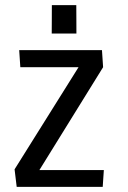

<svg xmlns="http://www.w3.org/2000/svg" viewBox="-20 -732 500 752"><path d="M37.1 0ZM382.3 0H45.4L37.1 -68.8L287.6 -468.8H59.6L55.2 -535.6H379.4L383.8 -468.8L134.3 -65.9H386.7ZM182.6 -600.6Q182.6 -619.1 182.9 -656.2Q183.1 -693.4 183.1 -711.9H278.8Q278.8 -693.4 279.1 -656.2Q279.3 -619.1 279.3 -600.6Z"/></svg>

Font: Coda
Style: Regular
Weight: 400
Designer: vernon adams
Foundry: vernon adams
Version: Version 2.000; ttfautohint (v0.8) -r 50 -G 200 -x